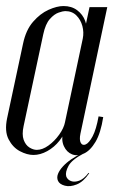

<svg xmlns="http://www.w3.org/2000/svg" viewBox="-35 -519 409 649"><path d="M236.9 -67.2Q232.6 -46.2 238.1 -36.1Q243.6 -26 254.9 -30.9Q266.1 -35.9 278.2 -58.5Q290.2 -81.1 298.2 -125.6L313.9 -123.2Q305.5 -69.2 287.8 -39.4Q270 -9.6 248.4 0.1Q226.9 9.8 208.7 2.7Q190.5 -4.4 181 -24.8Q171.5 -45.1 178 -74.6L267.6 -495H327.6ZM244.8 -388.6Q249.1 -409.6 243.4 -431.1Q237.6 -452.5 223 -467Q208.4 -481.5 185.2 -481.5Q178.2 -481.5 163.4 -476.5Q148.5 -471.5 133.6 -454.8Q118.6 -438 111.2 -403L44.8 -92.9Q38.6 -64.1 45 -46.4Q51.4 -28.8 64.2 -20.6Q77.1 -12.4 89.5 -12.4Q108.5 -12.4 129 -27.2Q149.5 -42.1 165.1 -63.9Q180.8 -85.8 184.9 -106.5ZM189.5 -92Q183.6 -65.5 166 -43.4Q148.4 -21.2 124.8 -8.2Q101.2 4.8 78 4.8Q56.4 4.8 32.2 -8Q8.1 -20.8 -6 -48.2Q-20.1 -75.6 -11 -119.2L43 -371.8Q52.6 -417.5 76.7 -445.3Q100.8 -473.1 129.2 -485.9Q157.6 -498.6 179.6 -498.6Q207 -498.6 225.9 -484.4Q244.8 -470.1 252.9 -448.5Q261 -426.9 256.2 -402.6ZM264.2 65.5 266.6 66.5Q246.8 95.6 224.2 104.5Q201.8 113.4 184.1 108.6Q166.5 103.9 161.1 92.5Q156.1 81.2 161.1 68.6Q166.1 56 177.9 43.3Q189.6 30.6 205.8 19.6Q222 8.5 240.4 0H247.5Q208 20.6 196.5 41.8Q185 63 188.8 77Q192.9 88.5 205.1 93.1Q217.2 97.6 233.1 91.6Q248.9 85.6 264.2 65.5Z"/></svg>

Font: Emberly Black
Style: Italic
Weight: 900
Italic angle: -12°
Designer: Rajesh Rajput
Foundry: Rajesh Rajput
Version: Version 1.000